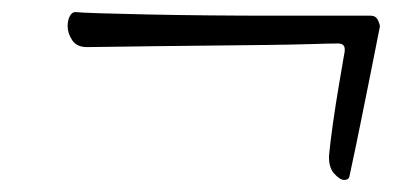

<svg xmlns="http://www.w3.org/2000/svg" viewBox="-20 -370 690 318"><path d="M550 -72Q543 -72 533.5 -82.5Q524 -93 525 -113Q527 -134 531.5 -166Q536 -198 541.5 -230Q547 -262 550 -280Q551 -283 551 -288Q551 -298 540 -298Q528 -298 495.5 -297Q463 -296 419 -295.5Q375 -295 327.5 -294.5Q280 -294 237 -293.5Q194 -293 163.5 -292.5Q133 -292 124 -292Q107 -292 99.5 -303.5Q92 -315 92 -327Q92 -336 95.5 -343Q99 -350 105 -350Q114 -349 146.5 -348Q179 -347 226.5 -346Q274 -345 328 -344.5Q382 -344 434.5 -344Q487 -344 528 -344H594Q603 -344 606.5 -335.5Q610 -327 609 -325Q601 -284 593.5 -247Q586 -210 578 -170Q570 -130 559 -79Q558 -72 550 -72Z"/></svg>

Font: Tapestry
Style: Regular
Weight: 400
Designer: Robert E. Leuschke
Foundry: Robert E. Leuschke
Version: Version 1.010; ttfautohint (v1.8.4.7-5d5b)